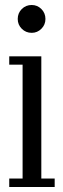

<svg xmlns="http://www.w3.org/2000/svg" viewBox="-20 -749 252 769"><path d="M17 0V-34H70.5V-490H17V-523.5H145.5V-34H199V0ZM107 -617.5Q83.5 -617.5 67.2 -633.8Q51 -650 51 -673Q51 -696.5 67.2 -712.8Q83.5 -729 107 -729Q129.5 -729 145.8 -712.8Q162 -696.5 162 -673Q162 -650 145.8 -633.8Q129.5 -617.5 107 -617.5Z"/></svg>

Font: Imbue Thin
Style: Regular
Weight: 400
Version: Version 1.102